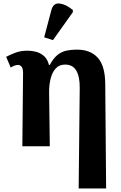

<svg xmlns="http://www.w3.org/2000/svg" viewBox="-20 -831 689 1091"><path d="M427 240 433 -329Q434 -394 414 -429Q394 -464 350 -464Q317 -464 297 -442.5Q277 -421 268 -385.5Q259 -350 259 -309L263 0H107L111 -415Q111 -443 102 -452.5Q93 -462 83 -462Q63 -462 41 -447L15 -508Q37 -520 67.5 -531.5Q98 -543 137 -543Q161 -543 185.5 -536.5Q210 -530 230 -512.5Q250 -495 258 -462H263Q284 -501 307.5 -519.5Q331 -538 358.5 -543.5Q386 -549 417 -549Q494 -549 535.5 -503Q577 -457 578 -356L583 240ZM281 -603 231 -619 272 -774Q283 -815 318.5 -811Q354 -807 394 -774V-762Z"/></svg>

Font: NotoSerif-Bold
Style: Regular
Weight: 700
Designer: Monotype Design Team
Foundry: Monotype Imaging Inc.
Version: Version 2.007; ttfautohint (v1.8) -l 8 -r 50 -G 200 -x 14 -D